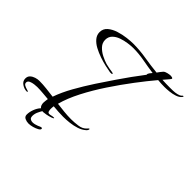

<svg xmlns="http://www.w3.org/2000/svg" viewBox="-251 -820 1245 1245"><g transform="rotate(45 371.0 -198.0)"><path d="M204 118Q161 118 161 73Q161 64 162.5 55Q164 46 165 37Q140 35 113.5 32.5Q87 30 61 30Q52 30 35 32Q18 34 3.5 40.5Q-11 47 -11 61Q-11 73 1.5 79.5Q14 86 26.5 89Q39 92 39 96Q39 98 36.5 98.5Q34 99 32 99Q10 99 -11.5 84.5Q-33 70 -33 46Q-33 26 -20.5 14.5Q-8 3 9.5 -2.5Q27 -8 43 -8Q76 -8 109.5 -4Q143 0 176 4Q197 -56 233.5 -121Q270 -186 311.5 -249.5Q353 -313 389 -365Q417 -406 446 -446.5Q475 -487 506 -527Q505 -537 512.5 -546.5Q520 -556 526 -563Q476 -570 425 -579.5Q374 -589 323 -589Q303 -589 274.5 -585Q246 -581 219 -571.5Q192 -562 174 -544Q156 -526 156 -498Q156 -470 175.5 -449Q195 -428 222.5 -414Q250 -400 274 -393Q290 -389 305.5 -386Q321 -383 337 -381Q339 -380 342.5 -379Q346 -378 346 -375Q346 -372 341.5 -371.5Q337 -371 335 -371H327Q308 -374 279 -380.5Q250 -387 218 -398Q186 -409 158 -424Q130 -439 112.5 -460Q95 -481 95 -507Q95 -539 118.5 -559Q142 -579 177 -590Q212 -601 246.5 -605Q281 -609 303 -609Q362 -609 422.5 -599Q483 -589 542 -583Q548 -591 555 -601Q562 -611 569 -618Q577 -626 594 -630Q611 -634 621 -634Q625 -634 633 -632.5Q641 -631 641 -625Q641 -623 632.5 -612.5Q624 -602 614.5 -591.5Q605 -581 602 -577Q619 -576 636.5 -575.5Q654 -575 671 -575Q683 -575 701 -575.5Q719 -576 736.5 -580Q754 -584 763 -592Q768 -599 773 -599Q775 -599 775 -596Q775 -595 774 -593Q773 -591 772 -589Q760 -574 736.5 -566Q713 -558 687.5 -555.5Q662 -553 644 -553Q614 -553 584 -556Q539 -503 486 -433Q433 -363 381.5 -285.5Q330 -208 290.5 -131.5Q251 -55 233 12Q265 16 298 19.5Q331 23 364 23Q391 23 425.5 18.5Q460 14 479 -7Q481 -9 485 -13.5Q489 -18 492 -18Q494 -18 494 -15Q494 -10 490.5 -4.5Q487 1 483 4Q463 22 434 31.5Q405 41 374 44.5Q343 48 316 48Q294 48 271 46.5Q248 45 225 43Q224 50 223.5 56.5Q223 63 223 70Q223 79 226 89Q229 99 240 99Q248 99 256.5 96.5Q265 94 274 94Q275 94 278 94Q281 94 281 96Q281 100 264.5 105.5Q248 111 229.5 114.5Q211 118 204 118ZM188 238Q171 238 155 230.5Q139 223 139 204Q139 181 148.5 155.5Q158 130 174 112Q190 94 208 94L211 96Q204 104 196.5 115.5Q189 127 183 140Q171 162 171 185Q171 197 176 204Q186 214 202 214Q211 214 221.5 211.5Q232 209 242 205Q250 201 256.5 198.5Q263 196 266 196Q273 196 273 203Q273 211 258.5 219Q244 227 224.5 232.5Q205 238 188 238Z"/></g></svg>

Font: Bonheur Royale
Style: Regular
Weight: 400
Designer: Robert E. Leuschke
Foundry: Robert E. Leuschke
Version: Version 1.010; ttfautohint (v1.8.3)